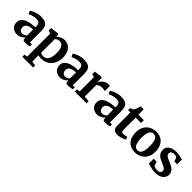

<svg xmlns="http://www.w3.org/2000/svg" viewBox="259 -2095 3729 3729"><g transform="rotate(45 2123.5 -231.0)"><path d="M19.5 -156.1Q19.5 -203.6 45 -238.2Q70.5 -272.8 115.5 -295.1Q160.5 -317.4 219.8 -328.7Q279.1 -340 346.9 -340.6V-363.6Q346.9 -402.2 338.8 -426.3Q330.6 -450.4 308 -461.7Q285.5 -473.1 242.5 -473.1Q204.2 -473.1 172 -465Q139.8 -456.9 115.1 -446.4Q90.4 -435.9 74.4 -428L42.9 -492.6Q51.8 -499.9 73.5 -512.4Q95.2 -524.9 126.7 -537.8Q158.3 -550.7 197.1 -559.4Q235.9 -568.2 278.7 -568.2Q355 -568.2 398.9 -547.9Q442.7 -527.6 461.4 -483.1Q480.1 -438.7 480.1 -366.1V-59.6H534.5V-3.8Q523.1 -1.2 501.7 2.3Q480.3 5.8 456.1 8.5Q431.9 11.2 412.2 11.2Q378.4 11.2 366.7 1.1Q355 -9.1 355 -40.6V-67.5Q342.5 -52.8 318.9 -34.3Q295.2 -15.8 262.2 -2.4Q229.2 11 187.9 11Q142.7 11 104.4 -8Q66 -27.1 42.8 -64.3Q19.5 -101.6 19.5 -156.1ZM252.3 -71.5Q274 -71.5 300.7 -84.6Q327.4 -97.6 346.9 -114.8V-279.1Q284.2 -279 244.7 -264Q205.2 -249.1 186.9 -224.6Q168.6 -200.2 168.6 -170.5Q168.6 -137.7 179.2 -115.8Q189.8 -93.8 208.7 -82.7Q227.6 -71.5 252.3 -71.5Z M1143.9 -296.6Q1143.9 -234.9 1124.8 -179.5Q1105.8 -124 1068.2 -81Q1030.7 -37.9 976 -13.5Q921.2 11 849.6 11Q829.9 11 808.2 7.5Q786.6 3.9 773.7 -0.7L776.4 81.4V172.8L869.3 185V242H573.1V185L637.8 172.8V-461.5L572.8 -479.2V-548.1L737.7 -568.4H739.7L764.2 -548.8V-492.9Q778.8 -510.9 802.5 -528.7Q826.2 -546.4 857.7 -558.2Q889.1 -570 926.4 -570Q984.8 -570 1034.3 -542.2Q1083.8 -514.4 1113.9 -454.2Q1143.9 -394 1143.9 -296.6ZM874.6 -486.6Q852.5 -486.6 833.3 -480.2Q814 -473.9 799.3 -464.2Q784.6 -454.5 776.4 -444.5V-74.3Q783.5 -65.2 804.4 -57.5Q825.3 -49.8 852.9 -49.8Q891.9 -49.8 924.2 -72.5Q956.4 -95.2 975.5 -145.7Q994.7 -196.3 994.7 -280.4Q994.7 -335.2 985.7 -374.3Q976.7 -413.4 960.2 -438.3Q943.7 -463.2 921.9 -474.9Q900.1 -486.6 874.6 -486.6Z M1198 -156.1Q1198 -203.6 1223.5 -238.2Q1249 -272.8 1294 -295.1Q1339 -317.4 1398.3 -328.7Q1457.6 -340 1525.4 -340.6V-363.6Q1525.4 -402.2 1517.3 -426.3Q1509.1 -450.4 1486.5 -461.7Q1464 -473.1 1421 -473.1Q1382.7 -473.1 1350.5 -465Q1318.3 -456.9 1293.6 -446.4Q1268.9 -435.9 1252.9 -428L1221.4 -492.6Q1230.3 -499.9 1252 -512.4Q1273.7 -524.9 1305.2 -537.8Q1336.8 -550.7 1375.6 -559.4Q1414.4 -568.2 1457.2 -568.2Q1533.5 -568.2 1577.4 -547.9Q1621.2 -527.6 1639.9 -483.1Q1658.6 -438.7 1658.6 -366.1V-59.6H1713V-3.8Q1701.6 -1.2 1680.2 2.3Q1658.8 5.8 1634.6 8.5Q1610.4 11.2 1590.7 11.2Q1556.9 11.2 1545.2 1.1Q1533.5 -9.1 1533.5 -40.6V-67.5Q1521 -52.8 1497.4 -34.3Q1473.7 -15.8 1440.7 -2.4Q1407.7 11 1366.4 11Q1321.2 11 1282.9 -8Q1244.5 -27.1 1221.2 -64.3Q1198 -101.6 1198 -156.1ZM1430.8 -71.5Q1452.5 -71.5 1479.2 -84.6Q1505.9 -97.6 1525.4 -114.8V-279.1Q1462.7 -279 1423.2 -264Q1383.7 -249.1 1365.4 -224.6Q1347.1 -200.2 1347.1 -170.5Q1347.1 -137.7 1357.7 -115.8Q1368.3 -93.8 1387.2 -82.7Q1406.1 -71.5 1430.8 -71.5Z M1770.2 0V-59L1836.4 -67.2V-461.1L1772.1 -479.2V-548.5L1927.3 -568.4H1930.1L1955.9 -548.8V-527L1952.8 -439.5H1955.9Q1960.4 -452.1 1974.9 -472.7Q1989.4 -493.2 2012.9 -514.3Q2036.5 -535.3 2068.2 -549.6Q2099.8 -563.9 2138.2 -563.9Q2152.3 -563.9 2161.9 -561.9Q2171.4 -559.9 2177.1 -557.7V-414.4Q2167.6 -421.6 2150.1 -425.9Q2132.5 -430.2 2103.3 -430.2Q2071.3 -430.2 2046.9 -423.4Q2022.6 -416.6 2005.4 -407.4Q1988.3 -398.3 1977.1 -390.4V-67.8L2093.5 -58.7V0Z M2218.5 -156.1Q2218.5 -203.6 2244 -238.2Q2269.5 -272.8 2314.5 -295.1Q2359.5 -317.4 2418.8 -328.7Q2478.1 -340 2545.9 -340.6V-363.6Q2545.9 -402.2 2537.8 -426.3Q2529.6 -450.4 2507 -461.7Q2484.5 -473.1 2441.5 -473.1Q2403.2 -473.1 2371 -465Q2338.8 -456.9 2314.1 -446.4Q2289.4 -435.9 2273.4 -428L2241.9 -492.6Q2250.8 -499.9 2272.5 -512.4Q2294.2 -524.9 2325.7 -537.8Q2357.3 -550.7 2396.1 -559.4Q2434.9 -568.2 2477.7 -568.2Q2554 -568.2 2597.9 -547.9Q2641.7 -527.6 2660.4 -483.1Q2679.1 -438.7 2679.1 -366.1V-59.6H2733.5V-3.8Q2722.1 -1.2 2700.7 2.3Q2679.3 5.8 2655.1 8.5Q2630.9 11.2 2611.2 11.2Q2577.4 11.2 2565.7 1.1Q2554 -9.1 2554 -40.6V-67.5Q2541.5 -52.8 2517.9 -34.3Q2494.2 -15.8 2461.2 -2.4Q2428.2 11 2386.9 11Q2341.7 11 2303.4 -8Q2265 -27.1 2241.8 -64.3Q2218.5 -101.6 2218.5 -156.1ZM2451.3 -71.5Q2473 -71.5 2499.7 -84.6Q2526.4 -97.6 2545.9 -114.8V-279.1Q2483.2 -279 2443.7 -264Q2404.2 -249.1 2385.9 -224.6Q2367.6 -200.2 2367.6 -170.5Q2367.6 -137.7 2378.2 -115.8Q2388.8 -93.8 2407.7 -82.7Q2426.6 -71.5 2451.3 -71.5Z M2946 9.6Q2884.6 9.6 2853.8 -19.1Q2823.1 -47.7 2823.1 -111.9V-478.4H2757.9V-534.6Q2769.5 -538.8 2781.6 -542.3Q2793.8 -545.8 2804.1 -549.5Q2814.5 -553.2 2820.6 -558.6Q2827.2 -564.6 2831.9 -570.8Q2836.5 -577 2840.5 -585.1Q2844.5 -593.2 2848.6 -604.2Q2853.8 -616.9 2859.3 -634.6Q2864.8 -652.3 2870.2 -670.7Q2875.6 -689.1 2879.4 -703.5H2960.3L2964.6 -555.7H3113.3V-478.4H2965.7V-197.7Q2965.7 -144.7 2969.6 -120.4Q2973.5 -96.2 2985.1 -89.8Q2996.8 -83.4 3019.6 -83.4Q3044.5 -83.4 3071 -89.4Q3097.5 -95.3 3113.3 -101.5L3132.5 -45.8Q3115.4 -32.6 3085.3 -20Q3055.1 -7.3 3018.6 1.1Q2982.2 9.6 2946 9.6Z M3167.5 -276.7Q3167.5 -349.9 3190 -404.8Q3212.4 -459.8 3251.3 -496.5Q3290.1 -533.2 3339.4 -551.6Q3388.8 -570 3443 -570Q3527.8 -570 3586.3 -534.5Q3644.9 -498.9 3675.4 -434.4Q3705.9 -369.9 3705.9 -282.3Q3705.9 -207.8 3683.4 -152.6Q3660.9 -97.4 3622.1 -61.1Q3583.3 -24.7 3533.8 -6.9Q3484.2 11 3430.1 11Q3366.7 11 3317.8 -9.2Q3268.9 -29.3 3235.5 -67.1Q3202.1 -104.9 3184.8 -158Q3167.5 -211.1 3167.5 -276.7ZM3438.3 -53.7Q3475.4 -53.7 3500.6 -77.1Q3525.7 -100.6 3538.8 -149Q3551.9 -197.4 3551.9 -272Q3551.9 -326.6 3545.7 -369.8Q3539.5 -413 3526 -443.3Q3512.5 -473.6 3490.5 -489.5Q3468.5 -505.3 3436.8 -505.3Q3399.9 -505.3 3374 -481.9Q3348 -458.4 3334.4 -410.2Q3320.7 -362.1 3320.7 -287Q3320.7 -231.9 3327.4 -188.7Q3334 -145.5 3348.2 -115.4Q3362.3 -85.3 3384.5 -69.5Q3406.8 -53.7 3438.3 -53.7Z M3860.7 -160.6 3883.3 -82.3Q3888.5 -74.3 3903.2 -66.6Q3917.8 -59 3937.5 -54.2Q3957.3 -49.4 3977.6 -49.4Q4010.5 -49.4 4031.3 -58.5Q4052 -67.5 4061.9 -83.5Q4071.7 -99.4 4071.7 -119.5Q4071.7 -146.8 4051.6 -165Q4031.5 -183.1 3996.7 -199Q3961.8 -214.9 3916.3 -234.5Q3872.1 -253 3841.4 -277.4Q3810.7 -301.8 3794.8 -334.9Q3779 -367.9 3779 -412.3Q3779 -457.8 3805.8 -492.8Q3832.5 -527.8 3881.3 -547.9Q3930 -568.1 3995.4 -568.1Q4044 -568.1 4078.7 -561.5Q4113.4 -555 4137.2 -547.9Q4161 -540.7 4176.2 -538.2V-406.9H4097.9L4074.5 -482.4Q4070.6 -489.2 4059.6 -495.1Q4048.7 -501.1 4033.2 -504.9Q4017.7 -508.7 3999.4 -508.7Q3972 -508.8 3951.7 -500.6Q3931.4 -492.5 3920.6 -477.8Q3909.7 -463.1 3909.7 -443.1Q3909.7 -413 3927.9 -394.2Q3946.1 -375.3 3975.4 -362.1Q4004.7 -348.9 4037.4 -334.6Q4069.4 -321.2 4100.3 -305.8Q4131.1 -290.4 4155.8 -269.9Q4180.4 -249.5 4195 -221.5Q4209.7 -193.5 4209.7 -154.9Q4209.7 -108.1 4184.9 -70.6Q4160.2 -33.2 4110 -11.1Q4059.8 11 3984.2 11Q3937.3 11 3896.8 3.1Q3856.4 -4.8 3825.8 -14.6Q3795.2 -24.3 3777.4 -29.6V-160.6Z"/></g></svg>

Font: Merriweather 7pt Light
Style: Regular
Weight: 300
Designer: Eben Sorkin
Foundry: Eben Sorkin
Version: Version 2.200;gftools[0.9.31]